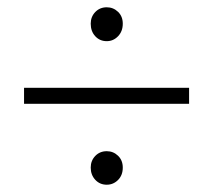

<svg xmlns="http://www.w3.org/2000/svg" viewBox="-20 -625 585 527"><path d="M46 -384H499V-340H46ZM229 -165Q229 -184 241.5 -197Q254 -210 273 -210Q291 -210 304 -197.5Q317 -185 317 -165Q317 -144 304 -131Q291 -118 273 -118Q254 -118 241.5 -131.5Q229 -145 229 -165ZM229 -560Q229 -579 241.5 -592Q254 -605 273 -605Q291 -605 304 -592.5Q317 -580 317 -560Q317 -539 304 -525.5Q291 -512 273 -512Q254 -512 241.5 -525.5Q229 -539 229 -560Z"/></svg>

Font: Nebula Sans Light
Style: Regular
Weight: 300
Designer: Paul D. Hunt for Adobe (as Source Sans)
Foundry: Nebula Entertainment & Broadcasting LLC
Version: Version 1.010